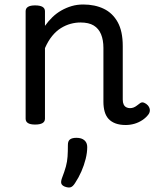

<svg xmlns="http://www.w3.org/2000/svg" viewBox="-20 -539 687 854"><path d="M539 17Q513 17 494 10Q475 3 463 -10Q451 -23 445.5 -42.5Q440 -62 440 -86V-326Q440 -361 429.5 -386.5Q419 -412 397 -425.5Q375 -439 338 -439Q316 -439 294 -433Q272 -427 251 -414Q230 -401 212 -379Q194 -357 180 -325V-11Q180 2 169 8.5Q158 15 136 15Q115 15 104.5 8.5Q94 2 94 -11V-489Q94 -502 104.5 -508.5Q115 -515 136 -515Q158 -515 169 -508.5Q180 -502 180 -489V-424Q195 -445 213 -462.5Q231 -480 253 -492.5Q275 -505 299 -512Q323 -519 350 -519Q402 -519 441.5 -500Q481 -481 503.5 -440.5Q526 -400 526 -334V-96Q526 -83 530 -74.5Q534 -66 541.5 -62Q549 -58 558 -58Q567 -58 574.5 -61Q582 -64 589 -69.5Q596 -75 603 -80Q611 -86 621 -82Q631 -78 638 -70Q646 -60 646.5 -50Q647 -40 641 -31Q630 -16 613.5 -5Q597 6 578 11.5Q559 17 539 17ZM268 291Q256 286 253 278Q250 270 255 255Q267 224 273 202Q279 180 280.5 157.5Q282 135 282 105Q282 88 291.5 81Q301 74 320 74Q343 74 355.5 85Q368 96 368 115Q368 140 361 168Q354 196 342 223.5Q330 251 314 275Q304 291 294 294Q284 297 268 291Z"/></svg>

Font: Playwrite PT
Style: Regular
Weight: 400
Designer: Veronika Burian, José Scaglione
Foundry: TypeTogether
Version: Version 1.002